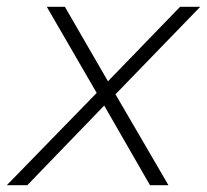

<svg xmlns="http://www.w3.org/2000/svg" viewBox="-53 -542 606 562"><path d="M285 -266 440 0H386L252 -233L27 0H-33L230 -270L84 -522H137L263 -304L474 -522H533Z"/></svg>

Font: Montserrat Alternates Light
Style: Italic
Weight: 300
Italic angle: -11.3°
Designer: Julieta Ulanovsky
Foundry: Julieta Ulanovsky
Version: Version 7.200